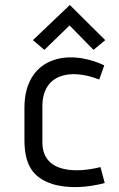

<svg xmlns="http://www.w3.org/2000/svg" viewBox="-20 -740 476 770"><path d="M383 -70C285 -45 150 -46 150 -169V-314C150 -441 259 -468 378 -421L398 -478C243 -550 78 -503 78 -308V-180C78 -79 111 -28 190 -2C251 17 329 13 400 -6ZM402 -579 260 -720 112 -579 158 -540 259 -638 355 -540Z"/></svg>

Font: Advent Pro
Style: Medium
Weight: 500
Designer: Andreas Kalpakidis
Foundry: Andreas Kalpakidis
Version: Version 2.002 2008